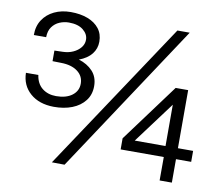

<svg xmlns="http://www.w3.org/2000/svg" viewBox="-80 -828 1078 930"><g transform="rotate(10 459.0 -363.5)"><path d="M38.4 -588.8Q38 -632.3 58.7 -663.8Q79.3 -695.2 115.1 -712.4Q150.9 -729.5 195.8 -729.5Q243.3 -729.5 279.4 -715.8Q315.5 -702 336 -675.9Q356.5 -649.7 356.5 -611.7Q356.5 -577.9 335.9 -551.4Q315.2 -525 273.9 -509.5Q316 -497 342.6 -468.5Q369.1 -440 369.1 -395.3Q369.1 -353.3 346 -323.6Q322.9 -293.8 283.3 -278.2Q243.7 -262.7 193.3 -263Q121 -263.7 77.4 -301.9Q33.8 -340.1 32.5 -401.9H93.5Q99.5 -359.9 127.2 -337.9Q154.9 -316 195.3 -316Q244.8 -316 274 -338Q303.2 -360.1 303.2 -395.7Q303.2 -433.2 273 -455.8Q242.8 -478.4 191.4 -478.9L149.6 -479.8V-531.9L189.3 -533Q218 -533.5 241 -544Q264 -554.5 277.7 -571.6Q291.3 -588.8 291.3 -609.7Q291.3 -637.4 266.2 -657.6Q241.1 -677.9 195.6 -677.9Q171.7 -677.9 149.7 -668.5Q127.8 -659.2 113.6 -639.6Q99.4 -620 98.9 -588.8ZM780 -731 294 4 231.5 3.3 719.5 -731ZM759.4 -455.7H820.9V-170H895.6V-116.1H820.9V-0.8H760.7L760.9 -116.1H548.7V-170.7ZM608.5 -170H759.9V-373.2Z"/></g></svg>

Font: Public Sans Thin
Style: Regular
Weight: 100
Designer: The Public Sans project authors (U.S. Web Design System). Libre Franklin designed by Pablo Impallari and Rodrigo Fuenzal
Version: Version 1.008